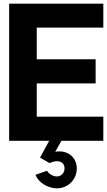

<svg xmlns="http://www.w3.org/2000/svg" viewBox="-20 -770 585 1050"><path d="M545 -619V-750H30V0H249L199 92L251 122C297 100 333 114 333 151C333 175 315 195 291 195C271 195 247 181 237 164L174 186C189 227 241 260 291 260C352 260 400 212 400 151C400 89 348 48 282 60L316 0H545V-132H181V-314H503V-446H181V-619Z"/></svg>

Font: Oakes Bold
Style: Regular
Weight: 700
Designer: Samuel Oakes
Foundry: Samuel Oakes
Version: Version 1.003;PS 001.003;hotconv 1.0.88;makeotf.lib2.5.64775